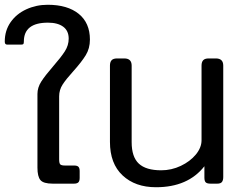

<svg xmlns="http://www.w3.org/2000/svg" viewBox="-23 -770 1023 805"><path d="M134 -67V-376Q134 -403 150 -428Q166 -453 199 -491Q233 -530 249 -555Q265 -580 265 -608Q265 -641 242 -658Q219 -675 178 -675Q77 -675 77 -596Q77 -588 75 -585.5Q73 -583 66 -583H7Q2 -583 -0.5 -586Q-3 -589 -3 -596Q-3 -642 21.5 -677Q46 -712 87.5 -731Q129 -750 177 -750Q260 -750 307 -712Q354 -674 354 -604Q354 -567 336.5 -538.5Q319 -510 284 -471Q254 -438 239.5 -415.5Q225 -393 225 -366V-102Q225 -86 229.5 -81Q234 -76 250 -76H288Q301 -76 306 -70.5Q311 -65 311 -53V-24Q311 -11 305.5 -5.5Q300 0 287 0H198Q159 0 146.5 -15Q134 -30 134 -67Z M438 -175V-495Q438 -510 445 -517.5Q452 -525 468 -525H498Q529 -525 529 -495V-174Q529 -112 559 -84Q589 -56 653 -56Q696 -56 735 -74.5Q774 -93 798 -122Q822 -151 822 -182V-495Q822 -510 829 -517.5Q836 -525 852 -525H882Q913 -525 913 -495V-28Q913 -14 907.5 -7Q902 0 888 0H860Q845 0 839.5 -5.5Q834 -11 834 -25V-73Q765 15 631 15Q544 15 491 -34.5Q438 -84 438 -175Z"/></svg>

Font: Mitr Light
Style: Regular
Weight: 300
Designer: Thanarat Vachiruckul
Foundry: Cadson Demak
Version: Version 1.003